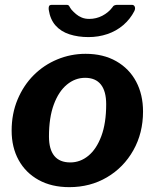

<svg xmlns="http://www.w3.org/2000/svg" viewBox="-20 -762 639 792"><path d="M266 10Q193 10 139.5 -19.5Q86 -49 57 -101.5Q28 -154 28 -223Q28 -293 52.5 -351.5Q77 -410 119 -452Q161 -494 216.5 -517Q272 -540 333 -540Q406 -540 459.5 -509.5Q513 -479 541.5 -425.5Q570 -372 570 -302Q570 -213 530 -142Q490 -71 421 -30.5Q352 10 266 10ZM270 -92Q311 -92 344.5 -119.5Q378 -147 398 -200.5Q418 -254 418 -332Q418 -386 396 -413.5Q374 -441 331 -441Q290 -441 256 -413Q222 -385 202 -331Q182 -277 182 -199Q182 -146 204 -119Q226 -92 270 -92ZM524 -742Q533 -742 536 -734Q539 -726 534 -716Q517 -683 488.5 -658.5Q460 -634 423 -621.5Q386 -609 345 -609Q302 -609 266.5 -620.5Q231 -632 209 -657Q187 -682 181 -722Q180 -730 182 -736Q184 -742 194 -742H255Q263 -742 266 -736Q269 -730 275 -722Q283 -713 293.5 -704Q304 -695 317.5 -689.5Q331 -684 348 -684Q377 -684 402 -697Q427 -710 443 -731Q447 -738 452.5 -740Q458 -742 463 -742Z"/></svg>

Font: Libre Franklin
Style: Bold Italic
Weight: 700
Italic angle: -8°
Designer: Pablo Impallari, Rodrigo Fuenzalida, Nhung Nguyen
Foundry: Impallari Type
Version: Version 3.000